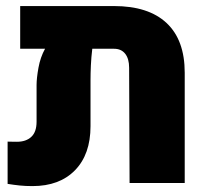

<svg xmlns="http://www.w3.org/2000/svg" viewBox="-20 -611 697 641"><path d="M360.4 -590.8Q475.6 -590.8 536.1 -534.2Q596.7 -477.5 596.7 -368.2V0H412.6L411.1 -384.8Q411.1 -415 397.9 -431.6Q384.8 -448.2 360.8 -448.2H288.1Q284.7 -420.4 283.4 -392.8Q282.2 -365.2 282.2 -344.7V-189.9Q282.2 -95.7 230.5 -42.7Q178.7 10.3 88.4 10.3Q64.9 10.3 45.9 8.3Q26.9 6.3 5.4 2.9V-138.2Q12.7 -138.2 20.5 -137.9Q28.3 -137.7 36.6 -137.7Q66.9 -137.7 84.5 -154.1Q102.1 -170.4 102.1 -204.6V-327.1Q102.1 -349.6 108.4 -384.8Q114.7 -419.9 130.4 -448.2H47.4V-590.8Z"/></svg>

Font: Heebo Black
Style: Regular
Weight: 900
Designer: Oded Ezer
Foundry: Ezer Type House
Version: Version 3.100